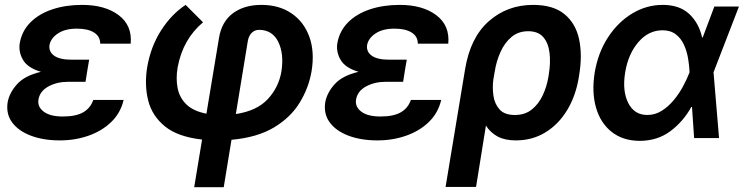

<svg xmlns="http://www.w3.org/2000/svg" viewBox="-20 -573 3087 797"><path d="M343.3 -285.2 339.8 -263.7 335 -233.4H262.2Q216.3 -233.4 180.9 -214.1Q145.5 -194.8 139.6 -159.7Q134.8 -129.9 161.4 -109.6Q188 -89.4 241.2 -89.4Q294.9 -89.4 325.2 -106.7Q355.5 -124 367.2 -158.2H493.2Q480.5 -104 441.9 -66.7Q403.3 -29.3 347.7 -9.8Q292 9.8 228.5 9.8Q159.7 9.8 108.2 -9.8Q56.6 -29.3 30.5 -64.7Q4.4 -100.1 11.7 -148.4Q19 -188.5 51.3 -223.9Q83.5 -259.3 149.9 -274.9Q94.2 -291.5 75.2 -325Q56.2 -358.4 62 -394Q70.8 -444.3 106.2 -480Q141.6 -515.6 197.3 -534.2Q252.9 -552.7 320.8 -552.7Q416 -552.7 472.7 -510Q529.3 -467.3 522.5 -391.6H396Q396 -421.9 370.4 -438Q344.7 -454.1 299.3 -454.1Q250.5 -454.1 220.7 -434.3Q190.9 -414.6 185.5 -386.2Q181.6 -358.4 204.8 -341.8Q228 -325.2 277.3 -325.2H350.1Z M786.1 204.1 818.8 6.3Q718.3 -4.9 664.8 -48.3Q611.3 -91.8 595.2 -155.8Q579.1 -219.7 590.8 -293Q605.5 -379.4 648.7 -446.8Q691.9 -514.2 750.5 -552.7L822.8 -480.5Q781.2 -445.3 754.9 -399.2Q728.5 -353 717.3 -293Q709.5 -247.1 717.3 -207.3Q725.1 -167.5 753.7 -139.6Q782.2 -111.8 836.9 -101.1L889.2 -416.5Q900.4 -483.4 947 -518.1Q993.7 -552.7 1065.4 -552.7Q1138.2 -552.7 1189.7 -517.8Q1241.2 -482.9 1263.9 -420.9Q1286.6 -358.9 1273.4 -277.8Q1261.7 -208.5 1224.1 -147Q1186.5 -85.4 1117.2 -43.9Q1047.9 -2.4 940.9 7.3L908.7 204.1ZM959 -99.6Q1046.9 -112.8 1092.3 -162.4Q1137.7 -211.9 1148.4 -277.8Q1159.2 -350.1 1135 -399.4Q1110.8 -448.7 1055.2 -449.2Q1036.1 -448.7 1024.2 -436Q1012.2 -423.3 1008.8 -403.3Z M1661.6 -285.2 1658.2 -263.7 1653.3 -233.4H1580.6Q1534.7 -233.4 1499.3 -214.1Q1463.9 -194.8 1458 -159.7Q1453.1 -129.9 1479.7 -109.6Q1506.3 -89.4 1559.6 -89.4Q1613.3 -89.4 1643.6 -106.7Q1673.8 -124 1685.5 -158.2H1811.5Q1798.8 -104 1760.3 -66.7Q1721.7 -29.3 1666 -9.8Q1610.4 9.8 1546.9 9.8Q1478 9.8 1426.5 -9.8Q1375 -29.3 1348.9 -64.7Q1322.8 -100.1 1330.1 -148.4Q1337.4 -188.5 1369.6 -223.9Q1401.9 -259.3 1468.3 -274.9Q1412.6 -291.5 1393.6 -325Q1374.5 -358.4 1380.4 -394Q1389.2 -444.3 1424.6 -480Q1460 -515.6 1515.6 -534.2Q1571.3 -552.7 1639.2 -552.7Q1734.4 -552.7 1791 -510Q1847.7 -467.3 1840.8 -391.6H1714.4Q1714.4 -421.9 1688.7 -438Q1663.1 -454.1 1617.7 -454.1Q1568.8 -454.1 1539.1 -434.3Q1509.3 -414.6 1503.9 -386.2Q1500 -358.4 1523.2 -341.8Q1546.4 -325.2 1595.7 -325.2H1668.5Z M1829.6 203.1 1910.6 -285.6Q1932.1 -417 2009 -484.9Q2085.9 -552.7 2192.9 -552.7Q2276.4 -552.7 2323 -514.4Q2369.6 -476.1 2383.8 -410.4Q2397.9 -344.7 2384.3 -262.7L2382.8 -252.9Q2370.1 -174.8 2334.2 -115.7Q2298.3 -56.6 2243.9 -23.4Q2189.5 9.8 2121.6 9.8Q2075.7 9.8 2045.7 -6.3Q2015.6 -22.5 1997.1 -51.8L1956.1 203.1ZM2027.8 -242.2Q2023.4 -209.5 2028.3 -175.5Q2033.2 -141.6 2053.7 -118.7Q2074.2 -95.7 2117.2 -95.7Q2159.2 -95.7 2187.5 -118.4Q2215.8 -141.1 2232.7 -177Q2249.5 -212.9 2256.3 -252.9L2257.8 -262.7Q2266.1 -312.5 2261.2 -353.5Q2256.3 -394.5 2235.1 -418.9Q2213.9 -443.4 2172.4 -443.4Q2131.8 -443.4 2103.5 -419.7Q2075.2 -396 2057.9 -357.9Q2040.5 -319.8 2033.7 -276.4Z M2634.8 11.7Q2565.9 11.2 2519.5 -25.1Q2473.1 -61.5 2454.3 -125.5Q2435.5 -189.5 2448.7 -272.5Q2462.9 -355.5 2504.2 -418.5Q2545.4 -481.4 2604.5 -517.1Q2663.6 -552.7 2731 -552.7Q2800.3 -552.7 2840.6 -515.4Q2880.9 -478 2894.5 -417.5H2897L2945.3 -545.9H3047.4L2941.9 -272.9L2964.8 0H2861.3L2852.5 -128.9H2849.6Q2815.9 -67.9 2762.2 -28.1Q2708.5 11.7 2634.8 11.7ZM2842.3 -272.9V-274.4Q2841.3 -300.8 2836.2 -330.8Q2831.1 -360.8 2819.1 -387.2Q2807.1 -413.6 2785.4 -430.4Q2763.7 -447.3 2730 -447.3Q2672.4 -447.3 2630.1 -398.4Q2587.9 -349.6 2575.2 -272.9Q2562.5 -196.3 2587.6 -146Q2612.8 -95.7 2667 -95.7Q2699.2 -95.7 2726.8 -113Q2754.4 -130.4 2776.9 -157.5Q2799.3 -184.6 2815.7 -215.1Q2832 -245.6 2841.8 -271.5Z"/></svg>

Font: Inter Display Semi Bold
Style: Italic
Weight: 600
Italic angle: -9.39999°
Designer: Rasmus Andersson
Foundry: rsms
Version: Version 4.000;git-4fc901f